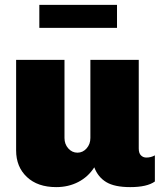

<svg xmlns="http://www.w3.org/2000/svg" viewBox="-20 -756 668 786"><path d="M244 -191Q244 -166 259.5 -148.5Q275 -131 297 -131Q319 -131 334.5 -148.5Q350 -166 350 -191V-511H548V-148Q548 -129 557 -120Q566 -111 579 -111Q598 -111 614 -120V-13Q582 10 513 10Q449 10 415 -10.5Q381 -31 366 -71Q341 -32 300.5 -11Q260 10 210 10Q134 10 90 -31.5Q46 -73 46 -140V-511H244ZM459 -736V-642H141V-736Z"/></svg>

Font: Chivo Black
Style: Regular
Weight: 900
Designer: Hector Gatti
Foundry: Omnibus-Type
Version: Version 1.007